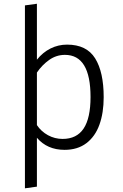

<svg xmlns="http://www.w3.org/2000/svg" viewBox="-20 -785 655 1019"><path d="M175.9 -468.2Q207.2 -507.2 248.2 -527.7Q289.2 -548.2 335.9 -548.2Q439.5 -548.2 484.9 -475.4Q530.3 -402.6 530.3 -269.2Q530.3 -186.2 507.7 -123.3Q485.1 -60.5 438.5 -25.1Q391.8 10.3 322.6 10.3Q230.8 10.3 175.9 -53.8V205.6L112.3 214.4V-756.4L175.9 -765.1ZM175.9 -400V-121Q198.5 -87.2 234.6 -67.4Q270.8 -47.7 312.3 -47.7Q387.2 -47.7 423.8 -102.8Q460.5 -157.9 460.5 -270.3Q460.5 -493.8 324.6 -493.8Q279 -493.8 241 -466.9Q203.1 -440 175.9 -400Z"/></svg>

Font: Fira Code Fixed Light
Style: Regular
Weight: 300
Monospace: yes
Designer: Carrois Corporate, Edenspiekermann AG, Nikita Prokopov
Foundry: Carrois Corporate, Edenspiekermann AG, Nikita Prokopov
Version: Version 5.002